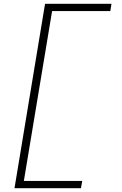

<svg xmlns="http://www.w3.org/2000/svg" viewBox="-20 -843 640 1006"><path d="M56 143 216 -823H564L558 -785H253L105 105H411L404 143Z"/></svg>

Font: Iosevka Curly XLtExObl
Style: Regular
Weight: 200
Width: 7
Italic angle: -9°
Monospace: yes
Designer: Belleve Invis
Foundry: Belleve Invis
Version: Version 11.0.1; ttfautohint (v1.8.3)